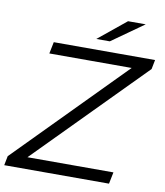

<svg xmlns="http://www.w3.org/2000/svg" viewBox="-102 -959 892 1036"><g transform="rotate(10 343.5 -440.5)"><path d="M685 -649 108 -64H579L566 0H-8L2 -51L578 -636H127L140 -700H695ZM515 -881H612L437 -757H363Z"/></g></svg>

Font: Idrija
Style: Italic
Weight: 400
Italic angle: -11.3°
Designer: Julieta Ulanovsky
Foundry: Julieta Ulanovsky
Version: Version 7.200